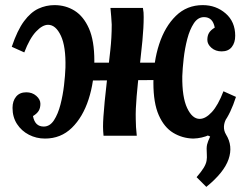

<svg xmlns="http://www.w3.org/2000/svg" viewBox="-20 -531 969 751"><path d="M787 200 749 162Q768 140 777 125Q786 110 788 97.5Q790 85 789 73Q787 47 790 34.5Q793 22 802 3L793 -1L794 -69L867 -70Q857 -54 856 -37Q855 -20 864 -5Q892 40 874 92Q856 144 787 200ZM156 11Q122 11 93 -4Q64 -19 46.5 -46Q29 -73 29 -109Q29 -136 43 -153Q57 -170 83 -170Q106 -170 122 -156Q138 -142 138 -125Q138 -108 131 -97Q124 -86 109 -77Q113 -56 123.5 -46Q134 -36 151 -36Q175 -36 191 -60.5Q207 -85 216.5 -122Q226 -159 230.5 -198Q235 -237 236 -267Q238 -349 218 -391.5Q198 -434 168 -434Q146 -434 121 -407.5Q96 -381 75 -326L26 -348Q48 -413 74 -448Q100 -483 130 -497Q160 -511 193 -511Q237 -511 272 -489Q307 -467 328 -419.5Q349 -372 349 -293Q349 -212 326.5 -142.5Q304 -73 261 -31Q218 11 156 11ZM736 11Q693 10 657.5 -11.5Q622 -33 601 -80.5Q580 -128 580 -207Q580 -289 602.5 -358Q625 -427 668 -469Q711 -511 773 -511Q825 -511 862.5 -478.5Q900 -446 900 -391Q900 -364 886.5 -347Q873 -330 847 -330Q823 -330 807 -344Q791 -358 791 -375Q791 -392 798 -403Q805 -414 820 -423Q816 -444 805.5 -454Q795 -464 778 -464Q754 -464 738 -439.5Q722 -415 712.5 -378.5Q703 -342 698.5 -302.5Q694 -263 693 -233Q692 -151 712 -108.5Q732 -66 761 -66Q784 -66 808.5 -92.5Q833 -119 854 -174L903 -152Q882 -87 855.5 -52Q829 -17 799.5 -3.5Q770 10 736 11ZM385 0Q384 -11 383.5 -18.5Q383 -26 383 -36Q383 -52 384.5 -74.5Q386 -97 389.5 -134.5Q393 -172 400 -232Q406 -285 411.5 -334.5Q417 -384 417 -435Q416 -449 415 -466Q414 -483 412 -500H539Q541 -489 541.5 -482Q542 -475 542 -464Q542 -424 537 -371.5Q532 -319 525.5 -262.5Q519 -206 514.5 -154.5Q510 -103 511 -65Q511 -51 512 -34Q513 -17 515 0ZM317 -216 323 -286H604L600 -218Z"/></svg>

Font: Lora
Style: Bold Italic
Weight: 700
Italic angle: -3°
Designer: Olga Karpushina, Alexei Vanyashin (Cyrillic)
Foundry: Cyreal
Version: Version 3.004